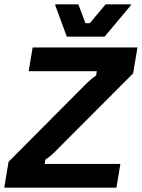

<svg xmlns="http://www.w3.org/2000/svg" viewBox="-33 -870 658 890"><path d="M-13.3 0 6.7 -120 316.7 -431.7Q350.8 -465.8 370.8 -485.8Q390.8 -505.8 412.5 -520L415.8 -540H100L118.3 -650H604.2L584.2 -530L273.3 -218.3Q240 -184.2 219.6 -164.2Q199.2 -144.2 177.5 -130L174.2 -110H525L506.7 0ZM276.7 -700 223.3 -845V-850H330L363.3 -762.5H383.3L456.7 -850H573.3V-845L451.7 -700Z"/></svg>

Font: Familjen Grotesk GF
Style: Bold Italic
Weight: 700
Designer: Anders Wikstroem, Jonas Baeckman, Matilda Gysing, Kristian Moeller
Foundry: Familjen STHML AB
Version: Version 2.000; Beta; Release 4; Build 6